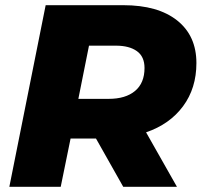

<svg xmlns="http://www.w3.org/2000/svg" viewBox="-20 -720 780 740"><path d="M16 0 156 -700H455Q589 -700 663 -641Q737 -582 737 -477Q737 -380 685.5 -310.5Q634 -241 543 -210L662 0H455L350 -186H252L214 0ZM282 -339H399Q464 -339 500.5 -369.5Q537 -400 537 -458Q537 -502 507.5 -523Q478 -544 427 -544H323Z"/></svg>

Font: Montserrat ExtraBold
Style: Italic
Weight: 800
Italic angle: -11.3°
Designer: Julieta Ulanovsky
Foundry: Julieta Ulanovsky
Version: Version 9.000; ttfautohint (v1.8.4.7-5d5b)